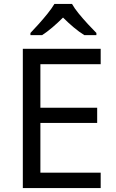

<svg xmlns="http://www.w3.org/2000/svg" viewBox="-20 -964 596 984"><path d="M496 0H97V-714H496V-635H187V-412H478V-334H187V-79H496ZM349 -944Q361 -922 383.5 -894.5Q406 -867 430.5 -840.5Q455 -814 474 -795V-784H412Q386 -800 358 -823.5Q330 -847 303 -874Q276 -847 249 -824Q222 -801 196 -784H136V-795Q155 -815 178.5 -841Q202 -867 224 -894.5Q246 -922 259 -944Z"/></svg>

Font: Noto Sans Pau Cin Hau
Style: Regular
Weight: 400
Designer: Monotype Design Team
Foundry: Monotype Imaging Inc.
Version: Version 2.002; ttfautohint (v1.8.4.7-5d5b)